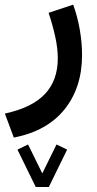

<svg xmlns="http://www.w3.org/2000/svg" viewBox="-35 -312 408 804"><path d="M114.7 471.2 38.1 314.5 82.5 293 142.1 414.1 201.7 293 246.1 314.5 169.4 471.2ZM22.9 264.2 -14.6 163.6Q98.6 139.2 152.8 82Q207 24.9 207 -67.9Q207 -110.8 195.8 -160.6Q184.6 -210.4 168.5 -258.3L271.5 -292.5Q290 -241.2 299.3 -186.8Q308.6 -132.3 308.6 -81.5Q308.6 54.2 235.6 145.5Q162.6 236.8 22.9 264.2Z"/></svg>

Font: Vazirmatn RD FD Medium
Style: Regular
Weight: 500
Designer: Saber Rastikerdar
Foundry: Saber Rastikerdar
Version: Version 33.003